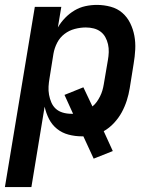

<svg xmlns="http://www.w3.org/2000/svg" viewBox="-29 -548 649 783"><path d="M-9 215 113 -520H221L207 -436Q219 -457 236.5 -475Q254 -493 275 -505.5Q296 -518 319.5 -523Q343 -528 366 -528Q395 -528 422.5 -520.5Q450 -513 470 -495.5Q490 -478 502 -453.5Q514 -429 519 -402Q524 -375 522.5 -346Q521 -317 516 -288L500 -188Q496 -163 488 -138Q480 -113 467.5 -90Q455 -67 436 -46.5Q417 -26 394 -13L431 68L353 99L311 8H305Q277 8 250.5 1Q224 -6 203.5 -22.5Q183 -39 171 -62.5Q159 -86 153 -113L99 215ZM261 -84H269L234 -161L311 -192L348 -114Q358 -122 365.5 -132.5Q373 -143 379 -155Q385 -167 388.5 -179Q392 -191 394 -203L411 -303Q414 -319 414.5 -335.5Q415 -352 411.5 -367.5Q408 -383 400.5 -396.5Q393 -410 381 -419Q369 -428 353.5 -432Q338 -436 321 -436Q299 -436 276 -430Q253 -424 234 -409.5Q215 -395 204 -373.5Q193 -352 189 -329L173 -229Q170 -212 169 -195Q168 -178 171 -161.5Q174 -145 180.5 -130Q187 -115 198.5 -104.5Q210 -94 226.5 -89Q243 -84 261 -84Z"/></svg>

Font: Iosevka Semibold Extended
Style: Italic
Weight: 600
Width: 7
Italic angle: -9°
Monospace: yes
Designer: Belleve Invis
Foundry: Belleve Invis
Version: Version 32.5.0; ttfautohint (v1.8.4)